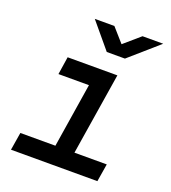

<svg xmlns="http://www.w3.org/2000/svg" viewBox="-142 -890 884 994"><g transform="rotate(20 300.0 -392.5)"><path d="M326 -645H426L586 -785H472L384 -709L317 -785H209ZM33 0H509L525 -98H347L419 -550H145L130 -452H298L242 -98H49Z"/></g></svg>

Font: JetBrains Mono SemiBold
Style: Italic
Weight: 472
Italic angle: -9°
Monospace: yes
Designer: Philipp Nurullin, Konstantin Bulenkov
Foundry: JetBrains
Version: Version 2.305